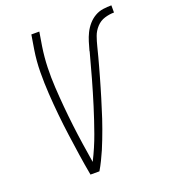

<svg xmlns="http://www.w3.org/2000/svg" viewBox="-135 -832 816 929"><g transform="rotate(-20 273.0 -367.5)"><path d="M171 0Q161 -54 153 -108Q145 -162 137.5 -216.5Q130 -271 124.5 -326Q119 -381 115.5 -436.5Q112 -492 112.5 -548.5Q113 -605 122 -662L134 -735H175L163 -662Q155 -609 153.5 -557.5Q152 -506 155 -455Q158 -404 162.5 -353.5Q167 -303 173 -253Q179 -203 186.5 -153Q194 -103 202 -54Q233 -115 255.5 -178Q278 -241 298 -305Q318 -369 336 -433Q354 -497 371 -561V-564Q377 -586 383.5 -607.5Q390 -629 400 -649.5Q410 -670 425.5 -688Q441 -706 461 -717.5Q481 -729 503 -732Q525 -735 546 -735V-698Q522 -698 497.5 -690.5Q473 -683 455 -663.5Q437 -644 428.5 -620Q420 -596 414 -571.5Q408 -547 401.5 -523Q395 -499 388.5 -475Q382 -451 375 -427Q368 -403 361 -378.5Q354 -354 346.5 -330Q339 -306 331.5 -282Q324 -258 316.5 -234.5Q309 -211 300 -187Q291 -163 282 -139Q273 -115 263 -92Q253 -69 241.5 -45.5Q230 -22 217 0Z"/></g></svg>

Font: Iosevka Curly Extralight
Style: Italic
Weight: 200
Italic angle: -9°
Monospace: yes
Designer: Belleve Invis
Foundry: Belleve Invis
Version: Version 22.1.2; ttfautohint (v1.8.4)